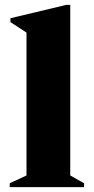

<svg xmlns="http://www.w3.org/2000/svg" viewBox="-20 -770 386 790"><path d="M20 0V-16L89 -48V-636L23 -679V-695L253 -750H269V-48L326 -16V0Z"/></svg>

Font: Spectral ExtraBold
Style: Regular
Weight: 800
Designer: Jean-Baptiste Levee
Foundry: Production Type
Version: Version 2.001